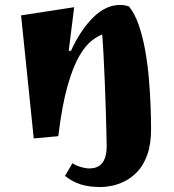

<svg xmlns="http://www.w3.org/2000/svg" viewBox="-20 -543 700 774"><path d="M387 211Q339 211 305.5 200.5Q272 190 242 166L272 115Q287 125 306.5 130.5Q326 136 339 136Q377 136 393.5 112.5Q410 89 410 48Q410 33 409 -7Q408 -47 406.5 -100Q405 -153 402.5 -210.5Q400 -268 397.5 -319Q395 -370 392 -404Q373 -397 348.5 -378Q324 -359 299 -316Q274 -273 252 -195.5Q230 -118 215 6L116 15L65 -481L279 -514L257 -338H266Q305 -423 356 -473Q407 -523 463 -523Q482 -523 500 -517Q523 -489 539 -443Q555 -397 565 -341.5Q575 -286 580 -228Q585 -170 587 -117Q589 -64 589 -24Q589 39 573.5 81.5Q558 124 533.5 149.5Q509 175 481 188.5Q453 202 428 206.5Q403 211 387 211Z"/></svg>

Font: Joti One
Style: Regular
Weight: 400
Designer: Eduardo Rodriguez Tunni
Foundry: Eduardo Rodriguez Tunni
Version: Version 1.002; ttfautohint (v1.8.4.7-5d5b);gftools[0.9.24]